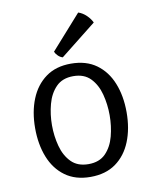

<svg xmlns="http://www.w3.org/2000/svg" viewBox="-83 -785 685 859"><g transform="rotate(-10 259.5 -355.0)"><path d="M467.5 -245.5Q467.5 -171 444 -112.8Q420.5 -54.5 374.2 -21.2Q328 12 259 12Q190.5 12 144.2 -21.8Q98 -55.5 75 -113.8Q52 -172 52 -245.5Q52 -319.5 75.5 -377.5Q99 -435.5 145 -469Q191 -502.5 259 -502.5Q328.5 -502.5 374.8 -469Q421 -435.5 444.2 -377.5Q467.5 -319.5 467.5 -245.5ZM128.5 -245.5Q128.5 -196 140.8 -150.2Q153 -104.5 181.8 -75.2Q210.5 -46 260 -46Q309.5 -46 338 -75.2Q366.5 -104.5 378.5 -150.2Q390.5 -196 390.5 -245.5Q390.5 -294.5 378.5 -340.5Q366.5 -386.5 338 -416Q309.5 -445.5 260 -445.5Q210.5 -445.5 181.8 -416Q153 -386.5 140.8 -340.5Q128.5 -294.5 128.5 -245.5ZM331.5 -722Q351.5 -715.5 368 -699.5Q384.5 -683.5 392.5 -666L229 -536.5Q218 -539.5 208.5 -548.5Q199 -557.5 194.5 -568Z"/></g></svg>

Font: Signika Light Light
Style: Regular
Weight: 300
Version: Version 2.001